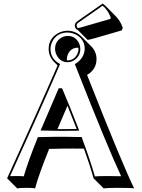

<svg xmlns="http://www.w3.org/2000/svg" viewBox="-20 -1001 797 1081"><path d="M417.5 -732.4Q379.9 -732.4 362.8 -696.8Q356.4 -682.6 356.4 -668.5Q356.4 -664.6 356.9 -661.1Q359.4 -661.1 360.8 -661.1Q397 -661.1 415 -696.3Q421.9 -710.9 421.9 -725.1Q421.9 -729 421.4 -732.4Q419.4 -732.4 417.5 -732.4ZM253.9 -725.1Q253.9 -782.2 303.2 -812Q329.6 -827.6 359.9 -828.1Q405.8 -827.1 437.5 -796.4L494.1 -739.7Q523.4 -709.5 523.4 -668.5Q523.4 -613.3 475.6 -582.5Q472.7 -580.6 470.2 -579.1Q667.5 -78.1 735.4 59.6Q717.8 56.6 644.5 56.6Q581.1 56.6 563.5 59.6L506.8 2.9Q488.3 -64.5 452.6 -164.1Q416 -164.6 389.6 -164.6Q333 -164.6 256.8 -162.6Q198.2 -18.6 177.7 59.6Q165 56.6 132.3 56.6Q88.9 56.6 76.7 59.6L20 2.9Q185.5 -359.4 304.2 -632.8L283.7 -653.3Q254.4 -683.6 253.9 -725.1ZM558.1 -981Q567.4 -974.6 575.2 -966.8L631.3 -910.2Q659.2 -881.8 671.4 -843.3L664.6 -829.6L512.7 -785.6Q481.4 -776.9 473.6 -776.4L417 -833Q413.1 -834 410.2 -836.4Q401.4 -845.7 400.9 -857.9Q402.3 -872.1 416 -881.8ZM303.7 -274.4Q317.9 -274.4 328.1 -273.9Q359.9 -273.9 411.6 -274.9Q382.8 -350.1 359.9 -405.8ZM557.6 -968.8 421.9 -874Q411.1 -866.7 411.1 -858.4Q411.6 -849.6 418 -842.8Q425.8 -843.3 453.1 -851.6L601.1 -894.5L604 -900.9Q588.4 -943.8 557.6 -968.8ZM420.9 -278.8 425.8 -265.6 411.6 -265.1Q359.4 -264.2 328.1 -264.2Q311 -264.2 266.6 -265.1Q236.3 -265.6 223.6 -266.1H208.5L310.5 -503.9H329.6L332 -498Q372.6 -403.8 420.9 -278.8ZM264.2 -725.1Q265.1 -672.4 310.5 -645L318.4 -640.6L314.9 -632.3Q198.2 -362.8 36.6 -9.3Q52.2 -10.3 76.2 -9.8Q101.1 -9.8 113.8 -8.3Q136.2 -86.9 190.9 -223.1L193.4 -229H200.2Q276.4 -231 333 -231Q371.6 -231 432.6 -229.5H439.5L441.9 -223.1Q489.3 -95.2 514.2 -7.8Q536.1 -9.8 587.9 -9.8Q637.2 -9.8 662.1 -8.8Q586.9 -168.5 404.3 -632.3L401.4 -640.1L408.7 -644.5Q454.1 -674.8 457 -725.1Q457 -777.8 411.1 -804.2Q387.2 -817.4 359.9 -817.9Q305.7 -817.9 277.8 -773.4Q264.6 -751 264.2 -725.1ZM360.8 -798.8Q403.3 -798.8 423.8 -759.8Q432.1 -742.7 432.1 -725.1Q432.1 -685.5 398.4 -662.6Q381.3 -650.9 360.8 -650.9Q319.3 -650.9 298.8 -690.9Q290.5 -708 290 -725.1Q290 -768.6 326.7 -789.6Q342.8 -798.3 360.8 -798.8Z"/></svg>

Font: Linux Biolinum Shadow O
Style: Bold
Weight: 700
Designer: Philipp H. Poll
Foundry: Philipp H. Poll
Version: Version 0.9.2